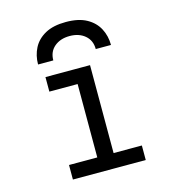

<svg xmlns="http://www.w3.org/2000/svg" viewBox="-110 -834 836 925"><g transform="rotate(-15 308.0 -371.0)"><path d="M280.5 -15V-511H361.8V-15ZM139.5 0V-72.5H502.8V0ZM139.5 -438.5V-511H325.5V-438.5ZM120.8 -578.8Q120.8 -623.5 139.9 -660.6Q159.1 -697.6 199.3 -719.8Q239.5 -742 302.8 -742Q365.8 -742 405.9 -719.8Q446 -697.5 465.2 -660.4Q484.5 -623.4 484.5 -578.8H408.5Q408.5 -621.8 378.9 -646.9Q349.2 -672 302.8 -672Q256.1 -672 226.4 -646.9Q196.8 -621.8 196.8 -578.8Z"/></g></svg>

Font: Overpass Mono Light
Style: Regular
Weight: 300
Monospace: yes
Designer: Delve Withrington, Dave Bailey
Foundry: Delve Fonts LLC
Version: Version 4.000